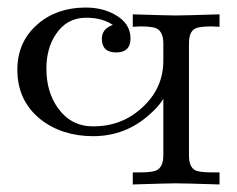

<svg xmlns="http://www.w3.org/2000/svg" viewBox="-20 -489 628 509"><path d="M562 -32C545 -32 538 -32 541 -32C519 -32 504 -34 497 -38C486 -44 481 -57 481 -77V-374C481 -394 486 -407 497 -413C504 -417 519 -419 541 -419C538 -419 545 -419 562 -418V-451C499 -449 461 -448 446 -448C433 -448 395 -449 332 -451V-418C348 -419 355 -419 353 -419C374 -419 389 -417 396 -413C407 -407 413 -394 413 -374V-328C413 -279 394 -237 356 -203C320 -170 277 -154 227 -154C188 -154 157 -170 134 -202C113 -231 103 -266 103 -307C103 -342 111 -373 128 -398C147 -427 174 -442 208 -442C236 -442 260 -436 279 -423C260 -416 250 -404 250 -386C250 -362 263 -350 288 -350C313 -350 326 -362 326 -387C326 -414 312 -435 285 -450C262 -463 236 -469 207 -469C156 -469 113 -454 80 -425C44 -394 26 -354 26 -304C26 -250 46 -206 87 -173C125 -143 172 -128 227 -128C284 -128 334 -147 377 -186C392 -199 404 -212 413 -227V-77C413 -57 407 -44 396 -38C389 -34 374 -32 353 -32C355 -32 348 -32 332 -32V0C395 -2 433 -3 446 -3C461 -3 499 -2 562 0Z"/></svg>

Font: Veleka
Style: Regular
Weight: 400
Designer: Stefan Peev, Context Ltd, 2016; SIL International, 1997-2014.
Foundry: Stefan Peev, Context Ltd, 2016
Version: Version 1.000